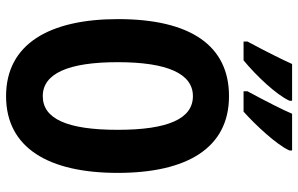

<svg xmlns="http://www.w3.org/2000/svg" viewBox="-195 -778 983 633"><g transform="rotate(90 296.5 -461.5)"><path d="M476 -924V-933H355C344 -906 314 -847 281 -786V-773H348C391 -811 458 -883 476 -924ZM312 -924V-933H191C179 -906 151 -849 117 -786V-773H179C232 -817 292 -881 312 -924ZM550 -358C550 -585 469 -725 297 -725C131 -725 43 -599 43 -359C43 -133 125 10 297 10C468 10 550 -131 550 -358ZM185 -358C185 -522 223 -606 297 -606C371 -606 408 -525 408 -358C408 -190 371 -111 297 -111C223 -111 185 -194 185 -358Z"/></g></svg>

Font: Noto Sans Ethiopic ExtraCondensed
Style: Bold
Weight: 700
Width: 2
Designer: Monotype Design Team
Foundry: Monotype Imaging Inc.
Version: Version 2.102